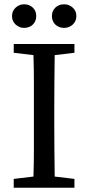

<svg xmlns="http://www.w3.org/2000/svg" viewBox="-20 -875 411 895"><path d="M92 -745Q70 -745 53 -760.5Q36 -776 36 -800Q36 -824 53 -839.5Q70 -855 92 -855Q117 -855 133 -839.5Q149 -824 149 -800Q149 -776 133 -760.5Q117 -745 92 -745ZM279 -745Q254 -745 238 -760.5Q222 -776 222 -800Q222 -824 238 -839.5Q254 -855 279 -855Q302 -855 319 -839.5Q336 -824 336 -800Q336 -776 319 -760.5Q302 -745 279 -745ZM44 -629V-670H327V-629L235 -618Q234 -554 233.5 -489Q233 -424 233 -359V-310Q233 -246 233.5 -181.5Q234 -117 235 -52L327 -41V0H44V-41L136 -52Q138 -115 138 -180Q138 -245 138 -310V-359Q138 -424 138 -489Q138 -554 136 -618Z"/></svg>

Font: Source Serif 4
Style: Regular
Weight: 400
Designer: Frank Grießhammer
Foundry: Adobe
Version: Version 4.005;hotconv 1.1.0;makeotfexe 2.6.0